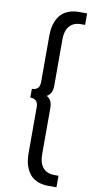

<svg xmlns="http://www.w3.org/2000/svg" viewBox="-109 -827 553 1107"><g transform="rotate(10 167.5 -273.0)"><path d="M114.7 -199.2Q114.7 -247.1 68.8 -247.1V-298.3Q114.7 -298.3 114.7 -346.2V-617.2Q114.7 -641.6 118.4 -663.6Q122.1 -685.5 132.3 -707.8Q142.6 -730 158.2 -745.8Q173.8 -761.7 199.7 -771.7Q225.6 -781.7 259.3 -781.7H307.1V-714.4H283.2Q239.3 -714.4 216.1 -687Q192.9 -659.7 192.9 -610.8V-336.4Q192.9 -290.5 160.2 -272.9Q192.9 -255.4 192.9 -209V65.4Q192.9 114.3 216.1 141.6Q239.3 168.9 283.2 168.9H307.1V236.3H259.3Q225.6 236.3 199.7 226.3Q173.8 216.3 158.2 200.4Q142.6 184.6 132.3 162.4Q122.1 140.1 118.4 118.2Q114.7 96.2 114.7 71.8Z"/></g></svg>

Font: Spartan MB Med
Style: Regular
Weight: 500
Designer: Matt Bailey, Mirko Velimirovic
Foundry: Matt Bailey
Version: Version 1.005